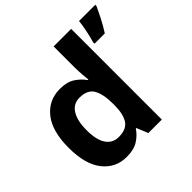

<svg xmlns="http://www.w3.org/2000/svg" viewBox="-189 -944 1138 1138"><g transform="rotate(-45 379.5 -375.0)"><path d="M254 10Q162 10 105 -61.5Q48 -133 48 -272Q48 -412 106 -484Q164 -556 258 -556Q317 -556 353 -532.5Q389 -509 412 -476H417Q415 -493 412.5 -525Q410 -557 410 -583V-760H557V0H444L415 -71H410Q388 -37 351 -13.5Q314 10 254 10ZM304 -107Q367 -107 392.5 -144Q418 -181 419 -255V-271Q419 -351 394.5 -394Q370 -437 303 -437Q252 -437 224.5 -393.5Q197 -350 197 -270Q197 -189 225 -148Q253 -107 304 -107ZM759 -750Q744 -717 724 -678Q704 -639 679 -600H593V-613Q602 -642 611 -685Q620 -728 623 -760H759Z"/></g></svg>

Font: Noto Sans Syriac
Style: Bold
Weight: 700
Designer: Patrick Giasson and the Monotype Design Team
Foundry: Monotype Imaging Inc.
Version: Version 3.000; ttfautohint (v1.8.4.7-5d5b)